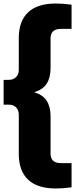

<svg xmlns="http://www.w3.org/2000/svg" viewBox="-22 -838 425 1088"><path d="M171.5 -315.5Q220.5 -301 242.5 -267Q264.5 -233 264.5 -179V32Q264.5 60.5 279.8 73.5Q295 86.5 325.5 86.5H383.5V223.5Q336 230 294 230Q190 230 137.2 180.2Q84.5 130.5 84.5 34V-188Q84.5 -214.5 69 -229.8Q53.5 -245 27.5 -245H-1.5V-385.5H27.5Q53.5 -385.5 69 -401Q84.5 -416.5 84.5 -443V-622Q84.5 -718.5 137.2 -768.2Q190 -818 294 -818Q336 -818 383.5 -811.5V-674.5H325.5Q295 -674.5 279.8 -661.5Q264.5 -648.5 264.5 -620V-452Q264.5 -398 242.5 -363.8Q220.5 -329.5 171.5 -315.5Z"/></svg>

Font: Encode Sans Semi Condensed ExBd
Style: Regular
Weight: 800
Width: 4
Designer: Multiple Designers
Foundry: Impallari Type
Version: Version 2.000